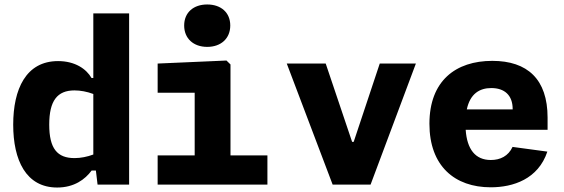

<svg xmlns="http://www.w3.org/2000/svg" viewBox="-20 -825 2520 858"><path d="M39 -268C39 -109.5 96 13 235.5 13C311.5 13 360.5 -23.5 389.5 -63H408.5L416 0H557V-765H397V-476.5H389C366 -516.5 316 -552 239.5 -552C96 -552 39 -426.5 39 -268ZM200 -268C200 -375 236 -421 313 -421C339.5 -421 369 -415.5 397 -405V-134.5C370.5 -124.5 341 -118.5 313 -118.5C236 -118.5 200 -161 200 -268Z M684.5 0H1175V-130.5H1010V-537L992 -554.5L684.5 -541V-410.5H850V-130.5H684.5ZM906 -615.5C967.5 -615.5 1009 -653 1009 -711C1009 -769 967.5 -805 906 -805C844.5 -805 803 -769 803 -711C803 -653 844.5 -615.5 906 -615.5Z M1261.5 -541 1466.5 0H1636L1838.5 -541H1677L1560.5 -191H1553.5L1435.5 -541Z M1899 -272C1899 -82.5 2012.5 12 2173 12C2273 12 2385 -24.5 2426 -147.5L2270.5 -168.5C2251.5 -127.5 2215.5 -110 2173.5 -110C2104 -110 2067 -158 2061 -245H2427V-299.5C2427 -471 2337 -553 2180 -553C2016.5 -553 1899 -464 1899 -272ZM2066 -336C2081 -406.5 2123.5 -431.5 2175.5 -431.5C2234 -431.5 2271 -400 2271 -337.5V-336Z"/></svg>

Font: Monaspace Neon ExtraBold
Style: Regular
Weight: 800
Designer: Riley Cran & the Lettermatic Team
Foundry: Lettermatic
Version: Version 1.200 (Monaspace Neon)